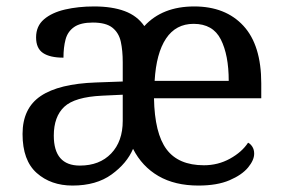

<svg xmlns="http://www.w3.org/2000/svg" viewBox="-20 -566 881 596"><path d="M205 10Q138 10 94 -29Q50 -68 50 -150Q50 -230 106.5 -268Q163 -306 278 -310L361 -313V-373Q361 -409 355 -436.5Q349 -464 329 -480Q309 -496 268 -496Q230 -496 210 -482Q190 -468 183.5 -443.5Q177 -419 177 -387Q135 -387 113.5 -401.5Q92 -416 92 -450Q92 -485 116.5 -506Q141 -527 182 -536.5Q223 -546 272 -546Q328 -546 367 -531.5Q406 -517 428 -485Q484 -546 583 -546Q680 -546 735.5 -486Q791 -426 791 -307V-261H458Q460 -152 497 -102.5Q534 -53 613 -53Q657 -53 694 -73.5Q731 -94 750 -123Q757 -120 763 -111Q769 -102 769 -89Q769 -69 750 -46Q731 -23 692.5 -6.5Q654 10 596 10Q523 10 472 -19.5Q421 -49 393 -104Q374 -59 326.5 -24.5Q279 10 205 10ZM228 -52Q289 -52 325 -89.5Q361 -127 361 -191V-272L297 -269Q212 -265 179.5 -234.5Q147 -204 147 -145Q147 -52 228 -52ZM690 -315Q690 -395 665.5 -443.5Q641 -492 581 -492Q526 -492 495.5 -446.5Q465 -401 460 -315Z"/></svg>

Font: Noto Serif Khojki
Style: Regular
Weight: 400
Designer: Juan Bruce
Version: Version 2.002